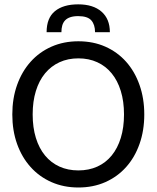

<svg xmlns="http://www.w3.org/2000/svg" viewBox="-20 -834 702 861"><path d="M35.2 0ZM627 -320.8Q627 -248.5 605.7 -188.5Q584.5 -128.4 545.7 -85Q506.8 -41.5 452.4 -17.3Q397.9 6.8 331.5 6.8Q265.6 6.8 210.9 -17.3Q156.2 -41.5 117.2 -85Q78.1 -128.4 56.6 -188.5Q35.2 -248.5 35.2 -320.8Q35.2 -392.6 56.6 -452.9Q78.1 -513.2 117.2 -556.9Q156.2 -600.6 210.9 -624.8Q265.6 -648.9 331.5 -648.9Q397.9 -648.9 452.4 -624.8Q506.8 -600.6 545.7 -556.9Q584.5 -513.2 605.7 -452.9Q627 -392.6 627 -320.8ZM536.1 -320.8Q536.1 -379.4 521.7 -426Q507.3 -472.7 480.7 -505.1Q454.1 -537.6 416.3 -554.9Q378.4 -572.3 331.5 -572.3Q284.7 -572.3 246.8 -554.9Q209 -537.6 182.1 -505.1Q155.3 -472.7 140.9 -426Q126.5 -379.4 126.5 -320.8Q126.5 -262.2 140.9 -215.6Q155.3 -168.9 182.1 -136.5Q209 -104 246.8 -86.9Q284.7 -69.8 331.5 -69.8Q378.4 -69.8 416.3 -86.9Q454.1 -104 480.7 -136.5Q507.3 -168.9 521.7 -215.6Q536.1 -262.2 536.1 -320.8ZM330.6 -814.5Q397.9 -814.5 435.3 -781.7Q472.7 -749 472.7 -689.5H406.2Q406.2 -723.6 389.4 -742.7Q372.6 -761.7 330.6 -761.7Q309.6 -761.7 295.2 -756.8Q280.8 -752 272 -742.7Q263.2 -733.4 259.3 -720Q255.4 -706.5 255.4 -689.5H189Q189 -753.4 226.3 -783.9Q263.7 -814.5 330.6 -814.5Z"/></svg>

Font: Carlito
Style: Regular
Weight: 400
Designer: Lukasz Dziedzic
Foundry: tyPoland Lukasz Dziedzic
Version: Version 1.103; Beta1; all basic design good, some composites